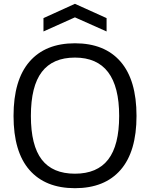

<svg xmlns="http://www.w3.org/2000/svg" viewBox="-20 -977 787 1007"><path d="M373 10Q218 10 134.5 -85.5Q51 -181 51 -369Q51 -557 134.5 -653.5Q218 -750 373 -750Q529 -750 612.5 -653.5Q696 -557 696 -369Q696 -182 612.5 -86Q529 10 373 10ZM373 -66Q490 -66 547.5 -140.5Q605 -215 605 -369Q605 -675 373 -675Q257 -675 199.5 -600Q142 -525 142 -369Q142 -214 199 -140Q256 -66 373 -66ZM208 -882 373 -957 539 -882V-812L373 -886L208 -812Z"/></svg>

Font: Encode Sans Normal
Style: Regular
Weight: 400
Designer: Pablo Impallari, Andres Torresi
Foundry: Pablo Impallari, Andres Torresi
Version: Version 1.000; ttfautohint (v1.00) -l 8 -r 50 -G 200 -x 14 -